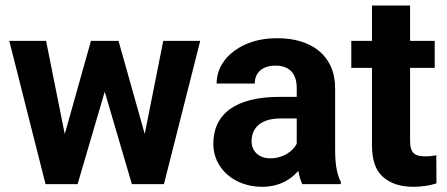

<svg xmlns="http://www.w3.org/2000/svg" viewBox="-20 -679 1648 708"><path d="M14.2 -528.3 147.9 0H266.1L366.2 -340.8L466.3 0H584.5L718.3 -528.3H582L513.7 -185.1L417 -528.3H315.4L218.8 -184.6L149.9 -528.3Z M1236.8 0V-8.3C1223.1 -35.2 1215.8 -69.3 1215.8 -127.4V-353.5C1215.8 -476.6 1125.5 -538.1 1003.4 -538.1C958 -538.1 918.5 -530.3 884.8 -515.1C817.4 -484.4 778.8 -431.6 778.8 -371.1H919.4C919.4 -411.6 948.2 -437 995.6 -437C1050.3 -437 1074.2 -404.8 1074.2 -354.5V-321.8H1011.2C849.1 -321.8 766.6 -259.3 766.6 -148.4C766.6 -57.1 845.2 9.8 945.8 9.8C1009.8 9.8 1052.2 -16.6 1080.1 -49.3C1083.5 -29.3 1088.4 -12.7 1094.7 0ZM976.6 -95.2C934.1 -95.2 907.7 -121.6 907.7 -158.2C907.7 -206.5 940.4 -242.2 1015.1 -242.2H1074.2V-148.9C1060.1 -121.6 1024.9 -95.2 976.6 -95.2Z M1492.2 -528.3V-658.7H1351.6V-528.3H1275.4V-428.7H1351.6V-145C1351.6 -88.9 1365.2 -49.3 1393.1 -25.9C1420.4 -2 1457.5 9.8 1503.9 9.8C1537.6 9.8 1565.4 4.9 1589.4 -2.9L1588.9 -106.4C1578.6 -104.5 1564.9 -102.5 1547.4 -102.5C1510.3 -102.5 1492.2 -113.8 1492.2 -159.2V-428.7H1583V-528.3Z"/></svg>

Font: Vazirmatn
Style: Bold
Weight: 700
Designer: Saber Rastikerdar
Foundry: Saber Rastikerdar
Version: Version 33.003